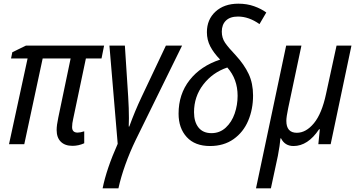

<svg xmlns="http://www.w3.org/2000/svg" viewBox="-20 -784 1947 1044"><path d="M288 -77Q288 -103 297 -145L364 -466H212L112 0H29L130 -466H40L47 -500L121 -536H546L532 -466H447L378 -138Q372 -113 372 -93Q372 -63 402 -63Q417 -63 438 -70V-5Q407 9 374 9Q333 9 310.5 -13.5Q288 -36 288 -77Z M620 -2 575 -536H659L677 -258Q681 -194 681 -141Q681 -110 680 -96H683Q713 -179 750 -257L882 -536H970L718 -23Q686 43 661.5 111.5Q637 180 624 240H538Q559 135 620 -2Z M951 -166Q951 -272 1011 -348.5Q1071 -425 1177 -460Q1142 -496 1123.5 -531.5Q1105 -567 1105 -609Q1105 -678 1152 -721Q1199 -764 1276 -764Q1323 -764 1362 -750Q1401 -736 1428 -716L1391 -653Q1333 -694 1274 -694Q1231 -694 1208.5 -672Q1186 -650 1186 -612Q1186 -578 1203.5 -552Q1221 -526 1262 -483Q1308 -433 1332 -382Q1356 -331 1356 -265Q1356 -190 1329.5 -127.5Q1303 -65 1250 -27.5Q1197 10 1122 10Q1040 10 995.5 -38.5Q951 -87 951 -166ZM1272 -263Q1272 -354 1216 -417Q1136 -390 1085.5 -324.5Q1035 -259 1035 -174Q1035 -121 1059.5 -90.5Q1084 -60 1130 -60Q1175 -60 1207.5 -90Q1240 -120 1256 -166.5Q1272 -213 1272 -263Z M1536 -536H1619L1547 -196Q1537 -148 1537 -127Q1537 -62 1594 -62Q1644 -62 1687 -114Q1730 -166 1753 -274L1810 -536H1891L1778 0H1711L1719 -81H1715Q1654 10 1576 10Q1529 10 1508 -32H1505Q1502 5 1491 63L1453 240H1372Z"/></svg>

Font: Noto Sans UI Narrow
Style: Italic
Weight: 400
Width: 4
Italic angle: -12°
Designer: Monotype Design Team
Foundry: Monotype Imaging Inc.
Version: Version 1.001